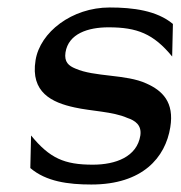

<svg xmlns="http://www.w3.org/2000/svg" viewBox="-20 -482 484 513"><path d="M75 -321C61 -235 119 -208 179 -195C223 -185 282 -184 320 -167C341 -160 359 -148 355 -120C346 -63 289 -42 228 -42C152 -42 113 -59 63 -120L61 -33C103 3 162 11 224 11C361 11 422 -61 435 -142C446 -209 414 -240 371 -259C317 -284 232 -276 181 -299C164 -306 151 -316 155 -342C163 -392 215 -409 270 -409C346 -409 390 -392 440 -331L442 -418C399 -454 335 -462 273 -462C172 -462 87 -396 75 -321Z"/></svg>

Font: Charger Sport
Style: DfNrwObl
Weight: 400
Designer: Jasper
Foundry: Cannot Into Space Fonts
Version: Version 1.1